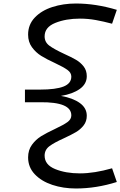

<svg xmlns="http://www.w3.org/2000/svg" viewBox="-20 -889 685 1093"><path d="M618 69 645 147Q528 184 412 184Q340 184 278 163.5Q216 143 178 103Q140 63 140 7Q140 -35 162 -65Q184 -95 214 -113.5Q244 -132 293 -155Q342 -178 364 -194Q386 -210 386 -232Q386 -271 341.5 -289.5Q297 -308 208 -307H122V-379H208Q298 -379 342 -396.5Q386 -414 386 -453Q386 -475 364 -491Q342 -507 293 -530Q245 -552 214.5 -571Q184 -590 162 -620Q140 -650 140 -692Q140 -749 178 -789Q216 -829 278 -849Q340 -869 412 -869Q525 -869 645 -833L618 -754Q569 -767 525 -775Q481 -783 435 -783Q355 -783 294.5 -758.5Q234 -734 234 -682Q234 -649 261 -629Q288 -609 344 -583Q386 -564 412 -549Q438 -534 456 -511Q474 -488 474 -455Q474 -411 434 -382.5Q394 -354 327 -343Q395 -331 434.5 -302.5Q474 -274 474 -230Q474 -198 456 -175Q438 -152 412.5 -137Q387 -122 344 -102Q288 -77 261 -56.5Q234 -36 234 -3Q234 49 294 73.5Q354 98 435 98Q517 98 618 69Z"/></svg>

Font: BioRhyme Expanded
Style: Regular
Weight: 400
Width: 7
Designer: Aoife Mooney
Foundry: Aoife Mooney Type
Version: Version 1.001